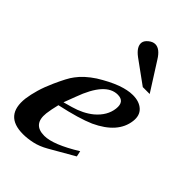

<svg xmlns="http://www.w3.org/2000/svg" viewBox="-222 -788 885 885"><g transform="rotate(45 220.5 -345.5)"><path d="M423 -385Q412 -296 298 -243Q239 -217 128 -193Q123 -174 120 -157.5Q117 -141 115 -127Q106 -47 182 -47Q240 -47 349 -114L355 -86L235 -17Q200 3 167.5 10Q135 17 107 17Q-16 17 -1 -108Q3 -137 13 -171.5Q23 -206 41 -246Q55 -277 66.5 -299Q78 -321 89 -335Q116 -372 166 -405Q192 -421 215.5 -433Q239 -445 263 -454Q283 -461 301.5 -465Q320 -469 338 -469Q380 -469 404 -447Q428 -425 423 -385ZM327 -370Q333 -421 287 -421Q209 -421 157 -277L135 -219L178 -231Q235 -247 274 -279Q321 -319 327 -370ZM389 -527H344L231 -609Q191 -639 195 -668Q197 -682 213 -695Q229 -708 245 -708Q275 -708 302 -664Z"/></g></svg>

Font: DG Didot
Style: Bold Italic
Weight: 700
Designer: David Gatwood, Takis Katsoulidis, and George D. Matthiopoulos
Foundry: David Gatwood
Version: Version 1.0